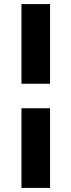

<svg xmlns="http://www.w3.org/2000/svg" viewBox="-20 -720 350 940"><path d="M225 200V-190H85V200ZM225 -700H85V-310H225Z"/></svg>

Font: Scada
Style: Bold
Weight: 700
Designer: Jovanny Lemonad
Foundry: Jovanny Lemonad
Version: Version 3.005